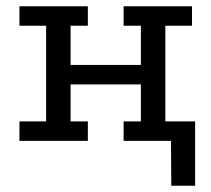

<svg xmlns="http://www.w3.org/2000/svg" viewBox="-20 -449 674 612"><path d="M42 -429H260V-367H205V-242H429V-367H374V-429H592V-367H507V-62H592V0H374V-62H429V-180H205V-62H260V0H42V-62H127V-367H42ZM526 143 525 0H431V-62H602V143Z"/></svg>

Font: Podkova VF Beta
Style: Regular
Weight: 400
Designer: Ilya Yudin
Foundry: Cyreal (www.cyreal.org)
Version: Version 2.100